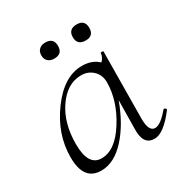

<svg xmlns="http://www.w3.org/2000/svg" viewBox="-138 -665 753 787"><g transform="rotate(-30 238.5 -272.0)"><path d="M182 -481Q164 -481 153 -491Q142 -501 142 -519Q142 -537 153 -547Q164 -557 182 -557Q221 -557 221 -519Q221 -481 182 -481ZM331 -481Q291 -481 291 -519Q291 -557 331 -557Q369 -557 369 -519Q369 -481 331 -481ZM465 -77Q467 -79 470.5 -78Q474 -77 476 -74Q478 -71 477 -69Q418 9 374 9Q321 9 323 -65L325 -202Q290 -106 235.5 -46.5Q181 13 120 13Q37 13 37 -97Q37 -206 108 -302.5Q179 -399 264 -399Q312 -399 341 -371Q357 -387 358 -406Q358 -408 364.5 -408Q371 -408 371 -406L368 -89Q368 -28 398 -28Q424 -28 465 -77ZM146 -30Q211 -30 265.5 -117Q320 -204 320 -290Q320 -325 296 -347Q272 -369 237 -367Q174 -365 128.5 -298.5Q83 -232 83 -133Q83 -30 146 -30Z"/></g></svg>

Font: Cormorant Upright Light
Style: Regular
Weight: 300
Designer: Christian Thalmann (Catharsis Fonts)
Foundry: Catharsis Fonts
Version: Version 3.302;PS 003.302;hotconv 1.0.88;makeotf.lib2.5.64775